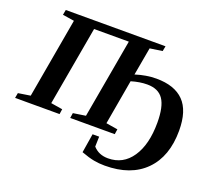

<svg xmlns="http://www.w3.org/2000/svg" viewBox="-147 -849 1417 1258"><g transform="rotate(20 561.0 -219.5)"><path d="M-7.3 0 -1 -35.6 84 -48.8 182.1 -606.4 101.1 -619.1 107.9 -654.8H803.2L796.4 -619.1L710 -606.4L675.3 -411.6Q750.5 -435.5 820.3 -435.5Q947.3 -435.5 1011.7 -369.9Q1076.2 -304.2 1076.2 -165.5Q1076.2 15.1 976.3 115.7Q876.5 216.3 695.8 216.3Q656.2 216.3 619.4 209.5Q582.5 202.6 529.8 183.1L551.3 50.3H597.2L595.2 120.1Q634.3 164.1 699.2 164.1Q804.2 164.1 864.3 75.2Q924.3 -13.7 924.3 -165.5Q924.3 -277.3 889.6 -328.1Q855 -378.9 776.9 -378.9Q725.6 -378.9 666.5 -361.3L611.8 -48.8L692.9 -35.6L687.5 0H377L382.3 -35.6L469.2 -48.8L566.9 -601.1H324.7L227.1 -48.8L308.1 -35.6L302.7 0Z"/></g></svg>

Font: Liberation Serif
Style: Bold Italic
Weight: 700
Italic angle: -16.333°
Designer: Steve Matteson
Foundry: Ascender Corporation
Version: Version 2.1.5